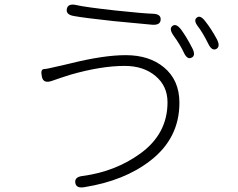

<svg xmlns="http://www.w3.org/2000/svg" viewBox="-20 -785 1040 839"><path d="M348 33Q313 39 309 14Q305 -12 341 -16Q484 -35 593 -114Q712 -200 712 -338Q712 -409 659.5 -453Q607 -497 525 -497Q421 -497 286 -458Q269 -453 252 -447L205 -431Q169 -419 163 -450Q156 -482 171.5 -483Q187 -484 232 -495L250 -499Q267 -503 284 -507Q432 -544 529 -544Q632 -544 696 -491Q764 -435 764 -336Q764 -181 637 -83Q524 5 348 33ZM817 -533Q798 -523 783 -556Q767 -590 738 -630Q717 -660 734 -672Q750 -684 772 -655Q796 -622 820 -575Q837 -542 817 -533ZM925 -571Q906 -561 890 -594Q865 -644 846 -668Q824 -696 840 -708Q855 -721 877 -692Q904 -658 928 -613Q944 -581 925 -571ZM682 -699Q681 -674 644 -677L475 -693Q346 -707 303 -715Q267 -721 272 -746Q277 -771 313 -763Q350 -754 486 -739Q609 -726 647 -725Q684 -724 682 -699Z"/></svg>

Font: Resource Han Rounded KR Light
Style: Regular
Weight: 300
Designer: Cyano Hao (round all glyphs); Ryoko NISHIZUKA 西塚涼子 (kana, bopomofo & ideographs); Paul D. Hunt (Latin, Greek & Cyrillic)
Foundry: Cyano Hao
Version: 0.990